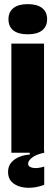

<svg xmlns="http://www.w3.org/2000/svg" viewBox="-20 -739 269 929"><path d="M35 0V-528H193V0ZM114 -573Q69 -573 45 -591.5Q21 -610 21 -646Q21 -681 45 -700Q69 -719 114 -719Q160 -719 184 -700Q208 -681 208 -646Q208 -611 184 -592Q160 -573 114 -573ZM194 155Q170 165 140 168.5Q110 172 82.5 165.5Q55 159 37 141.5Q19 124 19 93Q19 66 34 48Q49 30 73.5 20Q98 10 124 9V-8L194 -9V0Q155 8 135.5 23.5Q116 39 116 52Q116 63 124.5 68Q133 73 145.5 74Q158 75 171.5 72.5Q185 70 194 67Z"/></svg>

Font: Bricolage Grotesque 72pt SemiCondensed ExtraBold
Style: Regular
Weight: 800
Width: 4
Designer: Mathieu Triay
Foundry: Atelier Triay
Version: Version 1.001;gftools[0.9.33.dev8+g029e19f]